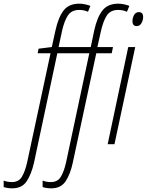

<svg xmlns="http://www.w3.org/2000/svg" viewBox="-149 -785 799 1045"><path d="M-82 240Q-96 240 -108.5 238Q-121 236 -129 233V198Q-108 206 -84 206Q-47 206 -29.5 176.5Q-12 147 -1 97L126 -495H56L61 -520L133 -529L153 -620Q169 -692 197.5 -728.5Q226 -765 283 -765Q300 -765 316.5 -761Q333 -757 343 -753L330 -721Q308 -731 282 -731Q241 -731 221 -701.5Q201 -672 188 -614L170 -529H345L364 -620Q380 -692 409 -728.5Q438 -765 495 -765Q512 -765 528.5 -761Q545 -757 555 -753L542 -721Q520 -731 494 -731Q453 -731 433 -701.5Q413 -672 400 -614L381 -529H466L459 -495H375L247 101Q234 162 208.5 201Q183 240 130 240Q116 240 103.5 238Q91 236 83 233V198Q104 206 128 206Q165 206 182.5 176.5Q200 147 211 97L337 -495H163L36 101Q22 162 -3.5 201Q-29 240 -82 240ZM595 -643Q572 -643 572 -670Q572 -687 580.5 -703Q589 -719 607 -719Q630 -719 630 -692Q630 -675 621 -659Q612 -643 595 -643ZM437 0 549 -529H587L474 0Z"/></svg>

Font: Noto Sans Condensed ExtraLight
Style: Italic
Weight: 200
Width: 3
Italic angle: -12°
Designer: Monotype Design Team
Foundry: Monotype Imaging Inc.
Version: Version 2.013; ttfautohint (v1.8.4.7-5d5b)